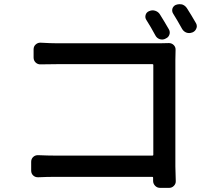

<svg xmlns="http://www.w3.org/2000/svg" viewBox="-20 -870 1040 935"><path d="M802.7 -726.6Q809.6 -713.9 804.7 -700.7Q799.8 -687.5 787.1 -682.6L784.2 -680.7Q770.5 -674.8 756.8 -679.7Q743.2 -684.6 736.3 -698.2Q714.8 -738.3 692.4 -773.4Q685.5 -784.2 689 -796.9Q692.4 -809.6 705.1 -815.4L708 -816.4Q721.7 -822.3 736.3 -817.4Q751 -812.5 758.8 -799.8Q780.3 -765.6 802.7 -726.6ZM834 -578.1V-59.6Q834 -35.2 835.9 10.7Q836.9 24.4 827.1 34.7Q817.4 44.9 803.7 44.9H759.8Q745.1 44.9 735.4 34.7Q725.6 24.4 725.6 10.7Q725.6 2 725.6 -4.9Q725.6 -8.8 721.7 -8.8H251Q209 -8.8 167 -6.8Q152.3 -5.9 142.1 -15.1Q131.8 -24.4 131.8 -39.1V-82Q131.8 -96.7 142.1 -106Q152.3 -115.2 167 -114.3Q212.9 -112.3 248 -112.3H722.7Q726.6 -112.3 726.6 -116.2V-553.7Q726.6 -557.6 722.7 -557.6H259.8Q228.5 -557.6 178.7 -556.6Q164.1 -555.7 153.8 -565.4Q143.6 -575.2 143.6 -589.8V-629.9Q143.6 -644.5 154.3 -653.8Q165 -663.1 178.7 -662.1Q227.5 -659.2 259.8 -659.2H756.8Q777.3 -659.2 802.7 -660.2Q816.4 -660.2 826.2 -650.4Q835.9 -640.6 835 -626Q834 -595.7 834 -578.1ZM823.2 -803.7Q818.4 -810.5 818.4 -819.3Q818.4 -823.2 819.3 -827.1Q823.2 -839.8 835 -845.7L837.9 -846.7Q845.7 -849.6 854.5 -849.6Q860.4 -849.6 866.2 -848.6Q880.9 -843.8 889.6 -831.1Q911.1 -797.9 934.6 -756.8Q938.5 -750 938.5 -742.2Q938.5 -737.3 936.5 -732.4Q931.6 -718.8 918.9 -712.9L916 -711.9Q908.2 -709 901.4 -709Q894.5 -709 888.7 -710.9Q875 -715.8 867.2 -728.5Q842.8 -772.5 823.2 -803.7Z"/></svg>

Font: Gen Jyuu GothicL Medium
Style: Regular
Weight: 500
Designer: [Source Han Sans]
Ryoko NISHIZUKA  (kana & ideographs); Paul D. Hunt (Latin, Greek & Cyrillic); Wenlong ZHANG  (bopomofo
Version: Version 1.002.20150607